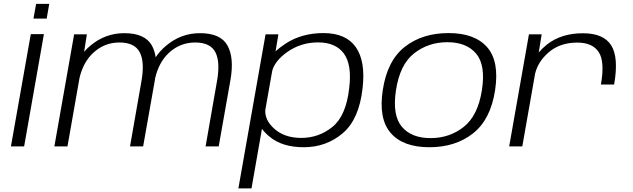

<svg xmlns="http://www.w3.org/2000/svg" viewBox="-20 -770 3330 1010"><path d="M37.5 0 142 -590.5H211L107 0ZM170 -749.5H239L225.5 -672H156Z M266 0 370 -589.5H437L422.5 -497.5Q437 -514.5 454.5 -529Q533 -595.5 634 -595.5Q742.5 -595.5 779 -530.5Q793.5 -504 799 -469Q821 -502 852.5 -528.5Q931 -595.5 1032 -595.5Q1140.5 -595.5 1176.5 -530.8Q1212.5 -466 1192.5 -350.5L1130.5 0H1061.5L1121.5 -343Q1139.5 -444 1113 -495.2Q1086.5 -546.5 1007 -546.5Q927 -546.5 868 -491.5Q815.5 -442.5 796 -358Q795.5 -354 795 -350.5L733 0H664L724 -343Q742 -444 715 -495.2Q688 -546.5 608.5 -546.5Q528.5 -546.5 470 -491.5Q418 -443 398.5 -361L335 0Z M1234 221 1377 -589.5H1444.5L1429.5 -499.5Q1451 -520 1483 -541Q1567.5 -596 1681.5 -596Q1799.5 -596 1851.5 -522.2Q1903.5 -448.5 1887.5 -307.5Q1869.5 -142.5 1782.8 -69Q1696 4.5 1578 4.5Q1464.5 4.5 1398 -51Q1372.5 -72 1358 -92.5L1303 221ZM1375.5 -191Q1372.5 -139 1421 -94.5Q1475 -44.5 1565 -44.5Q1657 -44.5 1728.8 -102.5Q1800.5 -160.5 1817 -306.5Q1832 -430 1788.8 -488.5Q1745.5 -547 1653.5 -547Q1563.5 -547 1492 -497Q1426.5 -451 1412 -397.5Z M2238.5 4.5Q2100.5 4.5 2035.5 -70.2Q1970.5 -145 1993.5 -296Q2017 -451 2109.2 -523.5Q2201.5 -596 2339.5 -596Q2477.5 -596 2542.5 -521.8Q2607.5 -447.5 2584.5 -296Q2561 -141.5 2468.5 -68.5Q2376 4.5 2238.5 4.5ZM2244.5 -43.5Q2345 -43.5 2419.5 -102.5Q2494 -161.5 2515 -295.5Q2535.5 -427.5 2484.8 -487.8Q2434 -548 2333.5 -548Q2233 -548 2158.2 -489.2Q2083.5 -430.5 2063 -295.5Q2043 -164 2093.5 -103.8Q2144 -43.5 2244.5 -43.5Z M3141 -325.5Q3162.5 -446 3129.5 -496Q3096.5 -546 3016.5 -546Q2925 -546 2865 -493.5Q2810 -445.5 2795 -383L2727.5 0H2658.5L2762.5 -589.5H2829.5L2814 -494Q2832.5 -516 2857.5 -536Q2932.5 -595 3046.5 -595Q3155.5 -595 3195.5 -531Q3235.5 -467 3210.5 -325.5Z"/></svg>

Font: Anybody ExtraExpanded Light
Style: Italic
Weight: 300
Width: 8
Italic angle: -10°
Designer: Tyler Finck
Foundry: Etcetera Type Company
Version: Version 1.010; ttfautohint (v1.8.3) -l 8 -r 50 -G 200 -x 14 